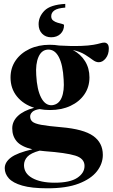

<svg xmlns="http://www.w3.org/2000/svg" viewBox="-20 -760 594 1012"><path d="M243.5 -180Q214.5 -180 188 -185Q161 -180.5 150 -169.8Q139 -159 139 -146Q139 -129 150.8 -118.8Q162.5 -108.5 197.5 -102Q232.5 -95.5 302.5 -89.5Q420.5 -79.5 471.2 -43.5Q522 -7.5 522 56.5Q522 103 490.8 143Q459.5 183 395 207.8Q330.5 232.5 230 232.5Q146.5 232.5 97.2 218.2Q48 204 26.5 180Q5 156 5 126.5Q5 95 37.8 70.2Q70.5 45.5 150.5 27Q92 13 68.2 -14.8Q44.5 -42.5 44.5 -83.5Q44.5 -120.5 74.2 -148.8Q104 -177 160 -192Q103 -210 69.2 -251.8Q35.5 -293.5 35.5 -351.5Q35.5 -402 62.2 -441Q89 -480 135.8 -502Q182.5 -524 242 -524Q268 -524 292 -520Q362 -516 405 -517.8Q448 -519.5 472 -523.8Q496 -528 508.2 -531.8Q520.5 -535.5 529.5 -535.5Q539.5 -535.5 546.5 -528.2Q553.5 -521 553.5 -504Q553.5 -473 537.2 -452.5Q521 -432 500.5 -432Q485 -432 468.8 -444.2Q452.5 -456.5 428 -472Q403.5 -487.5 364 -496.5Q405.5 -474.5 428.5 -437.2Q451.5 -400 451.5 -352Q451.5 -301.5 425 -262.8Q398.5 -224 351.5 -202Q304.5 -180 243.5 -180ZM254.5 -205.5Q289.5 -209 304.8 -245Q320 -281 315.5 -340.5Q311.5 -418.5 289.8 -459.8Q268 -501 231 -498.5Q198.5 -496 182.8 -459.8Q167 -423.5 171 -364Q175 -287 197 -245Q219 -203 254.5 -205.5ZM106.5 110.5Q106.5 154 150.2 178.5Q194 203 268 203Q348.5 203 387 177.5Q425.5 152 425.5 114.5Q425.5 75 376.2 60Q327 45 217 37Q202.5 35.5 189 34Q142.5 46.5 124.5 66Q106.5 85.5 106.5 110.5ZM317.5 -627.5Q317.5 -599.5 298.8 -581.5Q280 -563.5 249.5 -563.5Q220.5 -563.5 202 -582.5Q183.5 -601.5 183.5 -632.5Q183.5 -672 214.2 -703.5Q245 -735 324 -739.5V-720Q283.5 -717 266.8 -705.2Q250 -693.5 250 -674.5Q250 -659.5 260.2 -651.8Q270.5 -644 283.8 -640.2Q297 -636.5 307.2 -634Q317.5 -631.5 317.5 -627.5Z"/></svg>

Font: Newsreader 72pt SemiBold
Style: Regular
Weight: 600
Designer: Hugues Gentile
Foundry: Production Type
Version: Version 1.003; ttfautohint (v1.8.3)